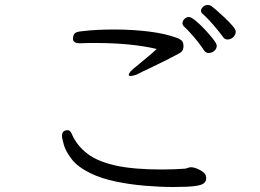

<svg xmlns="http://www.w3.org/2000/svg" viewBox="-20 -763 1040 768"><path d="M914 -615Q911 -612 904.5 -608.5Q898 -605 890 -605Q879 -605 872 -615Q866 -624 850.5 -643Q835 -662 818 -680.5Q801 -699 790 -708Q784 -713 784 -720Q784 -728 792 -735.5Q800 -743 810 -743Q821 -743 829 -736Q831 -735 845.5 -722.5Q860 -710 878 -693Q896 -676 909.5 -660.5Q923 -645 923 -636Q923 -626 914 -615ZM847 -580Q847 -568 837 -559.5Q827 -551 814 -551Q803 -551 795 -563Q787 -576 772.5 -594.5Q758 -613 742.5 -630Q727 -647 717 -656Q710 -662 710 -670Q710 -680 718 -687.5Q726 -695 736 -695Q744 -695 762 -680.5Q780 -666 799.5 -645Q819 -624 833 -606Q847 -588 847 -580ZM298 -590Q272 -590 272 -608V-610Q273 -624 279.5 -630Q286 -636 307 -638Q339 -642 371.5 -643.5Q404 -645 437 -645Q509 -645 574.5 -637Q640 -629 686 -612Q694 -610 704 -603Q714 -596 714 -578Q714 -573 713 -571Q712 -557 696 -549Q674 -537 646 -523Q618 -509 592 -496.5Q566 -484 548 -475.5Q530 -467 527 -465Q511 -459 503 -459Q495 -459 495 -464Q495 -474 527 -499Q547 -516 568.5 -533.5Q590 -551 607 -567Q557 -579 495.5 -585Q434 -591 366 -591Q350 -591 334.5 -591Q319 -591 303 -590ZM746 -94Q754 -94 767 -89Q780 -84 791.5 -75.5Q803 -67 804 -56Q804 -55 804.5 -53.5Q805 -52 805 -50Q805 -38 795.5 -30Q786 -22 757.5 -18.5Q729 -15 672 -15Q621 -15 560.5 -20Q500 -25 442.5 -37Q385 -49 342 -70Q291 -95 267 -126Q243 -157 235.5 -183.5Q228 -210 228 -219Q228 -241 248 -242H252Q262 -242 270 -221Q289 -180 328.5 -149Q368 -118 440 -101.5Q512 -85 627 -85Q654 -85 676.5 -86Q699 -87 715 -88Q723 -88 730 -91Q737 -94 744 -94Z"/></svg>

Font: Klee One SemiBold
Style: Regular
Weight: 600
Designer: Fontworks Inc.
Foundry: Fontworks Inc.
Version: Version 1.00;January 12, 2022;FontCreator 13.0.0.2683 64-bit